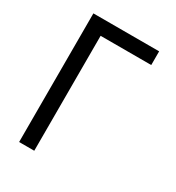

<svg xmlns="http://www.w3.org/2000/svg" viewBox="-172 -818 845 923"><g transform="rotate(30 250.0 -357.0)"><path d="M75 -714H440V-638H159V0H75Z"/></g></svg>

Font: Noto Sans Mono UI Cond
Style: Regular
Weight: 400
Width: 3
Monospace: yes
Designer: Monotype Design team
Foundry: Monotype Imaging Inc.
Version: Version 1.000